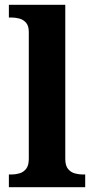

<svg xmlns="http://www.w3.org/2000/svg" viewBox="-20 -780 392 800"><path d="M17 0V-53H29Q44 -53 60.5 -57.5Q77 -62 88.5 -76Q100 -90 100 -118V-646Q100 -673 88 -686Q76 -699 59.5 -703Q43 -707 29 -707H17V-760H252V-118Q252 -90 263.5 -76Q275 -62 292 -57.5Q309 -53 323 -53H335V0Z"/></svg>

Font: Noto Serif Tibetan
Style: Bold
Weight: 700
Designer: Monotype Design Team
Foundry: Monotype Imaging Inc.
Version: Version 2.103; ttfautohint (v1.8.4.7-5d5b)